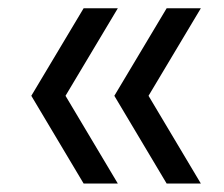

<svg xmlns="http://www.w3.org/2000/svg" viewBox="-20 -514 544 466"><path d="M183 -68.5 56 -281.5 183 -494H266L139 -281.5L266 -68.5ZM384.5 -68.5 257.5 -281.5 384.5 -494H467.5L340.5 -281.5L467.5 -68.5Z"/></svg>

Font: Encode Sans Condensed Thin
Style: Regular
Weight: 400
Version: Version 3.002